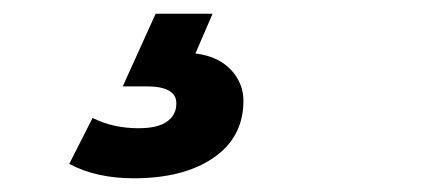

<svg xmlns="http://www.w3.org/2000/svg" viewBox="-20 -28 640 280"><path d="M81 211 115 144Q145 159 182 159Q209 159 222.5 150Q236 141 237 126Q240 98 194 98H159L207 -8H290L265 50Q298 54 316.5 73.5Q335 93 335 119Q335 172 291.5 202Q248 232 175 232Q120 232 81 211Z"/></svg>

Font: Montserrat Alternates
Style: Bold Italic
Weight: 700
Italic angle: -11.3°
Designer: Julieta Ulanovsky
Foundry: Julieta Ulanovsky
Version: Version 7.200